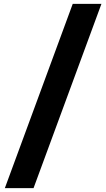

<svg xmlns="http://www.w3.org/2000/svg" viewBox="-20 -760 548 990"><path d="M5 210 355 -740H503L153 210Z"/></svg>

Font: Georama Extended
Style: Bold
Weight: 700
Width: 7
Designer: Jean-Baptiste Levee
Foundry: Production Type
Version: Version 1.000